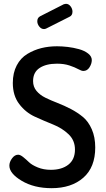

<svg xmlns="http://www.w3.org/2000/svg" viewBox="-20 -976 552 1004"><path d="M343 -888 222 -827Q216 -824 210 -824Q196 -824 185.5 -837Q175 -850 175 -865Q175 -883 190 -891L314 -954Q322 -956 325 -956Q339 -956 349 -943Q359 -930 359 -915Q359 -895 343 -888ZM246 -88Q303 -88 337.5 -115Q372 -142 372 -194Q372 -242 338.5 -274Q305 -306 257.5 -325Q210 -344 162 -366Q114 -388 80.5 -432Q47 -476 47 -542Q47 -595 67.5 -634Q88 -673 123 -694Q158 -715 196.5 -724.5Q235 -734 278 -734Q305 -734 334.5 -730.5Q364 -727 393 -719Q422 -711 441 -696Q460 -681 460 -662Q460 -643 448 -624Q436 -605 416 -605Q406 -605 389 -614.5Q372 -624 343.5 -633.5Q315 -643 278 -643Q221 -643 187 -620.5Q153 -598 153 -552Q153 -522 171 -500.5Q189 -479 217.5 -465Q246 -451 281 -437.5Q316 -424 350.5 -406Q385 -388 413.5 -364.5Q442 -341 460 -300Q478 -259 478 -205Q478 -101 415.5 -46.5Q353 8 250 8Q158 8 93.5 -30.5Q29 -69 29 -110Q29 -129 43 -148Q57 -167 75 -167Q86 -167 101.5 -154.5Q117 -142 132 -127.5Q147 -113 177.5 -100.5Q208 -88 246 -88Z"/></svg>

Font: Dosis
Style: SemiBold
Weight: 600
Designer: Edgar Tolentino, Pablo Impallari, Igino Marini
Foundry: Edgar Tolentino, Pablo Impallari, Igino Marini
Version: Version 1.007